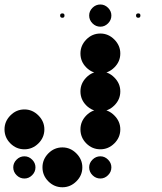

<svg xmlns="http://www.w3.org/2000/svg" viewBox="-24 -818 711 843"><path d="M416.7 -131.7Q435.8 -131.7 450.4 -117.1Q465 -102.5 465 -83.3Q465 -63.3 450.4 -48.8Q435.8 -34.2 416.7 -34.2Q396.7 -34.2 382.1 -48.8Q367.5 -63.3 367.5 -83.3Q367.5 -102.5 382.1 -117.1Q396.7 -131.7 416.7 -131.7ZM250 -170.8Q285 -170.8 311.2 -144.6Q337.5 -118.3 337.5 -83.3Q337.5 -47.5 311.2 -21.7Q285 4.2 250 4.2Q214.2 4.2 188.3 -21.7Q162.5 -47.5 162.5 -83.3Q162.5 -118.3 188.3 -144.6Q214.2 -170.8 250 -170.8ZM83.3 -131.7Q102.5 -131.7 117.1 -117.1Q131.7 -102.5 131.7 -83.3Q131.7 -63.3 117.1 -48.8Q102.5 -34.2 83.3 -34.2Q63.3 -34.2 48.8 -48.8Q34.2 -63.3 34.2 -83.3Q34.2 -102.5 48.8 -117.1Q63.3 -131.7 83.3 -131.7ZM416.7 -337.5Q451.7 -337.5 477.9 -311.2Q504.2 -285 504.2 -250Q504.2 -214.2 477.9 -188.3Q451.7 -162.5 416.7 -162.5Q380.8 -162.5 355 -188.3Q329.2 -214.2 329.2 -250Q329.2 -285 355 -311.2Q380.8 -337.5 416.7 -337.5ZM83.3 -337.5Q118.3 -337.5 144.6 -311.2Q170.8 -285 170.8 -250Q170.8 -214.2 144.6 -188.3Q118.3 -162.5 83.3 -162.5Q47.5 -162.5 21.7 -188.3Q-4.2 -214.2 -4.2 -250Q-4.2 -285 21.7 -311.2Q47.5 -337.5 83.3 -337.5ZM416.7 -504.2Q451.7 -504.2 477.9 -477.9Q504.2 -451.7 504.2 -416.7Q504.2 -380.8 477.9 -355Q451.7 -329.2 416.7 -329.2Q380.8 -329.2 355 -355Q329.2 -380.8 329.2 -416.7Q329.2 -451.7 355 -477.9Q380.8 -504.2 416.7 -504.2ZM416.7 -670.8Q451.7 -670.8 477.9 -644.6Q504.2 -618.3 504.2 -583.3Q504.2 -547.5 477.9 -521.7Q451.7 -495.8 416.7 -495.8Q380.8 -495.8 355 -521.7Q329.2 -547.5 329.2 -583.3Q329.2 -618.3 355 -644.6Q380.8 -670.8 416.7 -670.8ZM583.3 -759.2Q592.5 -759.2 592.5 -750Q592.5 -740 583.3 -740Q573.3 -740 573.3 -750Q573.3 -759.2 583.3 -759.2ZM416.7 -798.3Q435.8 -798.3 450.4 -783.8Q465 -769.2 465 -750Q465 -730 450.4 -715.4Q435.8 -700.8 416.7 -700.8Q396.7 -700.8 382.1 -715.4Q367.5 -730 367.5 -750Q367.5 -769.2 382.1 -783.8Q396.7 -798.3 416.7 -798.3ZM250 -759.2Q259.2 -759.2 259.2 -750Q259.2 -740 250 -740Q240 -740 240 -750Q240 -759.2 250 -759.2Z"/></svg>

Font: 0xA000-Dots-Mono
Style: Dots-Mono
Weight: 400
Version: Version 0.1